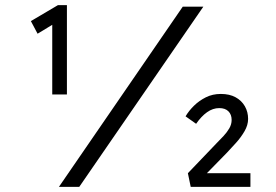

<svg xmlns="http://www.w3.org/2000/svg" viewBox="-20 -726 1072 746"><path d="M183 -359V-654L192 -635L126 -595L100 -644L205 -706H240V-359H212Q206 -359 199 -359Q192 -359 183 -359ZM209 0 690 -700H770L288 0ZM721 0 710 -53 821 -169Q835 -183 848.5 -197.5Q862 -212 871 -227.5Q880 -243 880 -260Q880 -281 867.5 -293.5Q855 -306 832 -306Q807 -306 784.5 -290Q762 -274 742 -245L701 -274Q714 -296 734 -315.5Q754 -335 780 -348Q806 -361 838 -361Q872 -361 895.5 -348Q919 -335 931.5 -313Q944 -291 944 -264Q944 -240 930 -216Q916 -192 897 -171Q878 -150 862 -133L773 -42L778 -53H953V0Z"/></svg>

Font: Lexend Peta Light
Style: Regular
Weight: 300
Version: Version 1.007